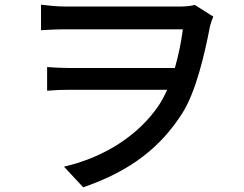

<svg xmlns="http://www.w3.org/2000/svg" viewBox="-20 -749 1040 819"><path d="M811 -728C790 -722 763 -721 737 -721H263C221 -721 179 -726 155 -729V-620C180 -622 222 -624 263 -624H760C753 -569 741 -512 726 -459H274C242 -459 209 -461 181 -463V-362C214 -365 242 -366 277 -366H693C682 -341 670 -319 657 -299C570 -171 425 -78 253 -38L335 50C541 -21 666 -123 757 -265C815 -356 852 -513 876 -638C880 -654 885 -667 890 -678Z"/></svg>

Font: Noto Sans CJK JP Medium
Style: Regular
Weight: 500
Designer: Ryoko NISHIZUKA (kana & ideographs); Paul D. Hunt (Latin, Greek & Cyrillic); Wenlong ZHANG (bopomofo); Sandoll Communica
Foundry: Adobe Systems Incorporated
Version: Version 1.004;PS 1.004;hotconv 1.0.82;makeotf.lib2.5.63406